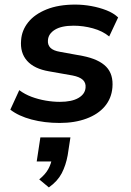

<svg xmlns="http://www.w3.org/2000/svg" viewBox="-20 -526 569 837"><path d="M240 10Q174 10 117.5 -5Q61 -20 25 -48L64 -133Q88 -115 117.5 -104Q147 -93 179 -87.5Q211 -82 241 -82Q293 -82 322 -99Q351 -116 353 -144Q355 -165 341 -178Q327 -191 296 -197L194 -215Q129 -226 98 -261Q67 -296 72 -351Q75 -394 103 -429Q131 -464 183 -485Q235 -506 308 -506Q343 -506 378.5 -499.5Q414 -493 444.5 -481Q475 -469 495 -450L456 -367Q427 -391 385 -402.5Q343 -414 301 -414Q248 -414 219.5 -396.5Q191 -379 189 -351Q187 -331 199.5 -318Q212 -305 242 -300L341 -282Q411 -268 443 -235Q475 -202 470 -144Q466 -97 437 -62.5Q408 -28 357 -9Q306 10 240 10ZM193 291 151 256Q178 234 190.5 211Q203 188 207 163L229 178H140L156 73H287L275 151Q267 195 249 229.5Q231 264 193 291Z"/></svg>

Font: Nunito Sans 9pt
Style: Bold Italic
Weight: 700
Italic angle: -9°
Version: Version 3.101;gftools[0.9.27]